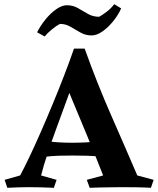

<svg xmlns="http://www.w3.org/2000/svg" viewBox="-20 -896 755 916"><path d="M384 -664Q443 -499 510.5 -345.5Q578 -192 635 -59L713 -38L700 0Q669 -2 630.5 -2.5Q592 -3 561 -3Q543 -3 513.5 -2.5Q484 -2 455 -1.5Q426 -1 408 0L394 -38L472 -59Q442 -136 396.5 -246.5Q351 -357 299 -481ZM384 -664Q377 -646 370.5 -631Q364 -616 357 -595Q350 -574 342 -538Q323 -486 299.5 -421.5Q276 -357 251.5 -290.5Q227 -224 207 -163.5Q187 -103 176 -59L250 -38L237 0Q173 -3 119 -3Q69 -3 15 0L2 -38L76 -59Q95 -94 120.5 -147.5Q146 -201 174.5 -266Q203 -331 232 -401Q261 -471 287 -538.5Q313 -606 333 -664ZM477 -225V-147Q434 -152 395.5 -153Q357 -154 325 -154Q291 -154 258.5 -153Q226 -152 187 -147V-224Q226 -219 258.5 -217Q291 -215 325 -215Q357 -215 395.5 -217Q434 -219 477 -225ZM193 -722 157 -742Q172 -772 196 -802Q220 -832 247.5 -851.5Q275 -871 299 -871Q328 -871 351.5 -857.5Q375 -844 399 -830Q423 -816 453 -816Q468 -824 489 -840Q510 -856 525 -876L558 -856Q545 -826 521 -796Q497 -766 469.5 -746.5Q442 -727 417 -727Q388 -727 363.5 -741Q339 -755 316 -768.5Q293 -782 266 -782Q250 -774 228.5 -756.5Q207 -739 193 -722Z"/></svg>

Font: Alkalami
Style: Regular
Weight: 400
Designer: Becca Hirsbrunner Spalinger
Foundry: SIL International
Version: Version 2.000